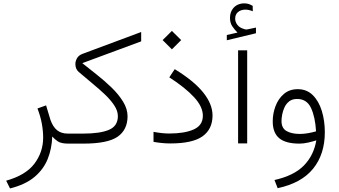

<svg xmlns="http://www.w3.org/2000/svg" viewBox="-20 -840 1982 1123"><path d="M285.6 -41.5Q283.2 29.8 258.8 90.3Q234.4 150.9 181.4 195.3Q128.4 239.7 38.6 262.2L16.1 216.8Q130.9 184.6 181.6 116.9Q232.4 49.3 232.4 -35.2Q232.4 -75.2 224.4 -118.2Q216.3 -161.1 199.2 -205.6L249.5 -223.6L274.9 -139.6Q289.1 -98.6 313.5 -78.6Q337.9 -58.6 376.5 -58.6H395.5V0H380.9Q337.9 0 319.1 -12.5Q300.3 -24.9 285.6 -41.5Z M726.1 -159.2Q725.6 -80.1 667.5 -40Q609.4 0 466.8 0H376V-58.6H466.3Q565.9 -58.6 617.7 -80.8Q669.4 -103 669.4 -160.6Q669.4 -191.4 648.4 -223.4Q627.4 -255.4 593.5 -287.6Q559.6 -319.8 519.3 -352.8Q479 -385.7 440.9 -418.9Q420.9 -435.5 420.9 -465.3Q420.9 -482.9 430.7 -499.8Q440.4 -516.6 462.4 -524.9L805.7 -652.8V-598.1L461.4 -470.7Q499.5 -439.9 545.2 -404.1Q590.8 -368.2 632.1 -328.4Q673.3 -288.6 699.7 -245.8Q726.1 -203.1 726.1 -159.2Z M931.2 -605.5 985.4 -659.2 1039.6 -605.5 985.4 -551.3ZM877.9 -68.8Q903.8 -64 926.5 -61.5Q949.2 -59.1 970.2 -59.1Q1060.1 -59.1 1113.3 -83Q1166.5 -106.9 1166.5 -163.1Q1166.5 -215.8 1115.2 -271.5Q1064 -327.1 970.2 -387.7L1002 -435.5Q1115.2 -366.2 1169.2 -298.3Q1223.1 -230.5 1223.1 -164.6Q1223.1 -84.5 1164.6 -42.7Q1106 -1 976.6 -1Q950.2 -1 925 -3.7Q899.9 -6.3 877.9 -10.3Z M1369.1 -649.4Q1352.1 -666.5 1338.6 -686.3Q1325.2 -706.1 1325.2 -735.8Q1325.2 -768.6 1343.3 -791Q1355 -805.7 1372.1 -813Q1389.2 -820.3 1407.2 -820.3Q1424.8 -820.3 1435.5 -816.4Q1446.3 -812.5 1458 -805.7L1458.5 -773.9Q1436 -783.7 1414.1 -783.7Q1404.3 -783.7 1392.1 -780.3Q1379.9 -776.9 1370.6 -768.1Q1363.8 -762.2 1359.6 -752.7Q1355.5 -743.2 1355.5 -729.5Q1356 -710.9 1368.7 -694.3Q1381.3 -677.7 1407.2 -670.4Q1408.7 -669.9 1411.9 -668.7Q1415 -667.5 1419.9 -667.5Q1423.8 -667.5 1426.3 -668L1477.1 -678.7V-645.5L1306.6 -604.5V-635.3ZM1372.6 -545.7H1425.8V-1.4H1372.6Z M1830.1 -19Q1810.5 -12.7 1783 -6.3Q1755.4 0 1731.4 0Q1650.9 0 1613 -31.7Q1575.2 -63.5 1575.2 -129.9Q1575.2 -176.3 1591.6 -219.5Q1607.9 -262.7 1640.4 -290.5Q1672.9 -318.4 1721.7 -318.4Q1774.4 -318.4 1809.6 -283.4Q1844.7 -248.5 1862.3 -191.2Q1879.9 -133.8 1879.9 -66.4Q1879.9 62 1811.5 146.5Q1743.2 231 1604 260.7L1585.4 212.9Q1699.2 187.5 1757.3 128.2Q1815.4 68.8 1830.1 -19ZM1828.6 -71.8Q1823.7 -155.8 1799.1 -208.5Q1774.4 -261.2 1717.8 -261.2Q1689.5 -261.2 1671.6 -247.3Q1653.8 -233.4 1644 -212.2Q1634.3 -190.9 1630.4 -169.4Q1626.5 -147.9 1626.5 -132.3Q1626.5 -90.3 1656 -73.5Q1685.5 -56.6 1733.9 -56.6Q1756.8 -56.6 1781.7 -61Q1806.6 -65.4 1828.6 -71.8Z"/></svg>

Font: Vazir Thin FD-WOL
Style: Thin-FD-WOL
Weight: 100
Designer: Saber Rastikerdar
Foundry: Saber Rastikerdar
Version: Version 30.1.0